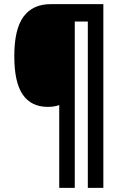

<svg xmlns="http://www.w3.org/2000/svg" viewBox="-20 -780 592 927"><path d="M479 127H404V-676H341V127H266V-273Q244 -264 210 -264Q131 -264 90 -323Q49 -382 49 -509Q49 -639 93.5 -699.5Q138 -760 225 -760H479Z"/></svg>

Font: Noto Sans Tamil Condensed
Style: Bold
Weight: 700
Width: 3
Designer: Jelle Bosma - Monotype Design Team
Foundry: Monotype Imaging Inc.
Version: Version 2.004; ttfautohint (v1.8.4.7-5d5b)